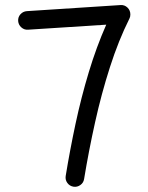

<svg xmlns="http://www.w3.org/2000/svg" viewBox="-20 -698 582 755"><path d="M51.4 -615.4Q52.6 -600.4 63.9 -590.3Q75.3 -580.1 90.2 -581.2L397.8 -601Q359.2 -513.7 329.2 -414.4Q299.2 -315.1 277 -211Q254.8 -106.9 238.3 -5.9Q236 9.1 244.8 21.3Q253.6 33.5 268.6 36.1Q283.5 38.5 296 29.6Q308.4 20.8 310.7 5.9Q328.8 -104.1 353.8 -216.7Q378.7 -329.3 412.4 -434.2Q446 -539.1 489.1 -625.2Q492.6 -631.7 492.6 -641.2Q492.7 -657.2 481.2 -668.3Q469.7 -679.3 453.7 -678.1L85.6 -654.2Q70.6 -653.1 60.5 -642Q50.4 -630.8 51.4 -615.4Z"/></svg>

Font: Mikhak VF
Style: Regular
Weight: 100
Designer: Amin Abedi
Version: Version 3.001